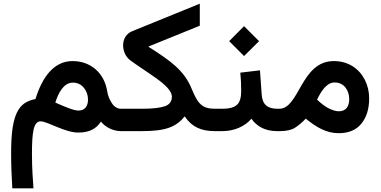

<svg xmlns="http://www.w3.org/2000/svg" viewBox="-20 -713 2070 1044"><path d="M563 -216.3C555.2 -265.6 534.2 -305.7 500 -335.9C465.3 -365.7 423.3 -380.9 374 -380.9C271 -380.9 208 -289.6 172.9 -174.3C132.8 -167 103.5 -149.9 85 -123C47.4 -68.8 40.5 18.1 40.5 126C40.5 184.6 43 244.6 46.9 311H162.1C158.7 268.6 153.8 201.7 153.8 124C153.8 8.8 161.6 -53.2 200.7 -53.2C238.3 -53.2 332.5 7.8 405.3 7.8C465.8 7.8 502.9 -12.2 528.8 -51.8C553.7 -20 597.2 0 637.7 0H651.4V-121.6H638.2C618.2 -121.6 601.6 -131.8 588.4 -151.9C575.2 -171.9 566.4 -193.4 563 -216.3ZM458.5 -171.4C458.5 -138.2 443.4 -111.8 406.7 -111.8C380.9 -111.8 335 -131.3 280.8 -155.3C297.4 -208 326.2 -263.7 376 -263.7C400.4 -263.7 420.4 -254.4 435.5 -236.3C450.7 -218.3 458.5 -196.3 458.5 -171.4Z M1066.4 -573.2V-692.9L699.2 -543.5C665.5 -529.8 649.4 -500 649.4 -466.3C649.4 -436.5 662.6 -404.8 687.5 -385.7C728.5 -355 783.2 -320.8 831.5 -286.1C879.9 -251 914.6 -217.3 914.6 -188C914.6 -161.1 901.4 -143.6 875 -134.8C848.1 -126 806.6 -121.6 750.5 -121.6H631.8V0H751C882.8 0 937 -22.9 984.4 -80.1C1022.9 -23.4 1072.3 0 1148.4 0H1162.1V-121.6H1148.4C1077.6 -121.6 1054.7 -151.4 1023.4 -227.5C981.9 -330.1 909.7 -380.9 786.1 -459.5Z M1286.6 -317.9C1290 -286.1 1291.5 -252.9 1291.5 -217.3C1291.5 -182.6 1284.2 -157.7 1269 -143.6C1253.9 -128.9 1227.1 -121.6 1189.5 -121.6H1142.6V0H1189.5C1251.5 0 1309.6 -23.9 1347.2 -67.4C1376 -26.4 1419.9 0 1487.8 0H1499V-121.6H1488.8C1432.6 -121.6 1406.2 -146.5 1402.8 -200.7L1393.6 -330.6ZM1226.1 -489.3 1307.1 -408.2 1388.7 -489.3 1307.1 -570.8Z M1821.8 11.2C1876 11.2 1917.5 -6.3 1945.3 -41C1973.1 -75.7 1987.3 -121.1 1987.3 -177.2C1987.3 -213.9 1979.5 -248 1963.9 -278.8C1932.1 -340.8 1873.5 -380.9 1794.9 -380.9C1615.7 -380.9 1608.4 -121.6 1498.5 -121.6H1479.5V0H1501C1537.6 0 1565.4 -6.3 1585 -19C1604.5 -31.7 1623.5 -47.9 1642.6 -67.9C1700.7 -20.5 1754.9 11.2 1821.8 11.2ZM1798.3 -264.6C1823.2 -264.6 1843.3 -255.9 1857.4 -238.3C1871.6 -220.7 1878.9 -199.2 1878.9 -173.3C1878.9 -135.7 1862.3 -107.9 1821.8 -107.9C1805.7 -107.9 1784.2 -114.3 1758.8 -128.4C1742.7 -138.2 1723.6 -152.3 1704.1 -171.4C1724.1 -212.9 1754.9 -264.6 1798.3 -264.6Z"/></svg>

Font: Vazirmatn SemiBold
Style: Regular
Weight: 600
Designer: Saber Rastikerdar
Foundry: Saber Rastikerdar
Version: Version 33.003